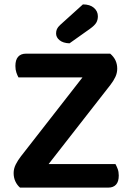

<svg xmlns="http://www.w3.org/2000/svg" viewBox="-20 -853 599 873"><path d="M71 0Q58 -11 50 -28Q42 -45 42 -66Q42 -86 51.5 -105Q61 -124 75 -142L355 -501H64Q59 -510 54.5 -523Q50 -536 50 -553Q50 -581 62.5 -595Q75 -609 98 -609H481Q513 -582 513 -541Q513 -521 504.5 -503Q496 -485 482 -467L201 -107H505Q510 -98 515 -85Q520 -72 520 -55Q520 -27 507.5 -13.5Q495 0 473 0ZM357 -833Q389 -833 407 -817.5Q425 -802 425 -779Q425 -762 417.5 -749.5Q410 -737 389 -722L296 -656Q267 -657 251 -670Q235 -683 235 -701Q235 -712 239 -721Q243 -730 254 -740Z"/></svg>

Font: Baloo 2 SemiBold
Style: Regular
Weight: 600
Designer: Sarang Kulkarni and Ek Type
Foundry: Ek Type
Version: Version 1.640;hotconv 1.0.111;makeotfexe 2.5.65597; ttfautoh